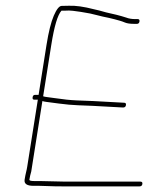

<svg xmlns="http://www.w3.org/2000/svg" viewBox="-20 -638 579 684"><path d="M114.8 -283 77.1 -45C76.1 -38.3 74.7 -31.5 72.9 -24.5C71.1 -17.5 69.4 -8.7 67.7 2C65.4 16.7 75.9 24 99.2 24H120.2C128.2 24 139 24.3 152.5 25C166.1 25.7 184.5 26 207.9 26H476.9C482.9 26 486.3 23.2 487.2 17.5C488.1 11.8 485.6 9 479.6 9H210.6L122.9 7H101.9C89.9 7 84.2 5.3 84.7 2C86.3 -8 88.5 -17.7 91.3 -27L131 -278C134.8 -276.7 139.5 -275.7 145.1 -275C150.6 -274.3 165.6 -272.4 190 -269.1C214.5 -265.8 237.2 -263.8 258.2 -263C275.7 -262.3 292.4 -261.7 308.3 -261L418.4 -255C424.4 -255 427.8 -257.8 428.7 -263.5C429.6 -269.2 427.4 -272 422.1 -272L312 -278C295.5 -278.7 276 -279.4 253.7 -280.3C231.3 -281.2 205 -283.9 174.7 -288.5C163.6 -290.2 155 -291.3 148.7 -292C142.5 -292.7 137.5 -293.7 133.7 -295L162.7 -478C173.2 -544.2 185.3 -584.9 199 -600H211C216.4 -600 221.2 -600.2 225.6 -600.5C230 -600.8 244.3 -599.2 268.4 -595.6C292.6 -591.9 312.2 -587.9 327.4 -583.5C333.2 -581.8 339.2 -580.3 345.7 -579C352.2 -577.7 359.3 -576.2 367 -574.5C374.7 -572.8 381.6 -571.2 387.7 -569.5L405.9 -564.5C412 -562.8 418.6 -560.5 425.8 -557.5C433 -554.5 443.9 -553 458.6 -553H467.6C472.9 -553 476 -555.8 476.9 -561.5C477.8 -567.2 475.6 -570 470.3 -570H461.3C449.5 -570 438.8 -571.8 429.2 -575.5C424.7 -577.2 419.3 -578.8 412.9 -580.5C406.5 -582.2 400.3 -583.8 394.2 -585.5C388.2 -587.2 381.1 -588.8 372.9 -590.4C364.8 -592 351.8 -595.3 334.1 -600.5C328.4 -602.2 321.9 -603.7 314.8 -605C278.7 -614.4 248.7 -618.6 224.8 -617.5C217.4 -617.2 209.1 -617 199.7 -617C191.1 -617 181.7 -605.4 171.7 -582.3C161.7 -559.2 153.1 -524.4 145.7 -478L117.5 -300H104.5C99.9 -300 97.1 -297.2 96.2 -291.5C95.3 -285.8 97.2 -283 101.8 -283Z"/></svg>

Font: Proton
Style: BkIt
Weight: 500
Version: Version 1.017